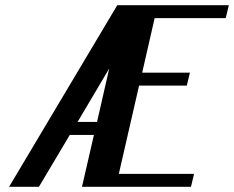

<svg xmlns="http://www.w3.org/2000/svg" viewBox="-20 -720 902 740"><path d="M15 0H130L249 -200H342L296 0H716L728 -50H438L516 -390H700L712 -440H528L576 -650H850L862 -700H432ZM279 -250 401 -456 354 -250Z"/></svg>

Font: Pfennig
Style: BoldItalic
Weight: 700
Italic angle: -13°
Version: Version 20100423